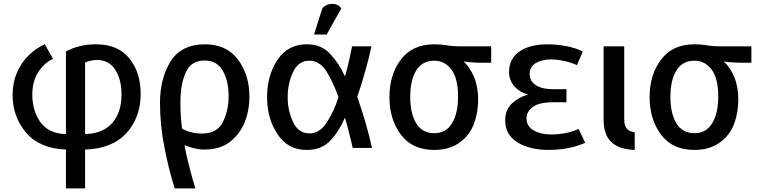

<svg xmlns="http://www.w3.org/2000/svg" viewBox="-20 -785 4037 1019"><path d="M726.6 -287.1Q726.6 -401.4 666 -475.6Q606.4 -549.8 489.3 -549.8Q442.4 -549.8 403.3 -540Q363.3 -530.3 330.1 -511.7Q330.1 -365.2 330.1 -73.2Q237.3 -76.2 194.3 -136.7Q151.4 -198.2 151.4 -282.2Q151.4 -353.5 183.6 -403.3Q216.8 -453.1 261.7 -472.7Q247.1 -499 217.8 -549.8Q142.6 -516.6 94.7 -445.3Q46.9 -374 46.9 -280.3Q46.9 -166 118.2 -81.1Q189.5 2.9 330.1 8.8Q330.1 78.1 330.1 214.8Q355.5 214.8 431.6 214.8Q431.6 163.1 431.6 8.8Q577.1 3.9 652.3 -80.1Q726.6 -163.1 726.6 -287.1ZM625 -283.2Q625 -190.4 577.1 -133.8Q528.3 -76.2 431.6 -73.2Q431.6 -199.2 431.6 -453.1Q445.3 -460 461.9 -462.9Q478.5 -466.8 494.1 -466.8Q558.6 -466.8 591.8 -415Q625 -362.3 625 -283.2Z M1303.7 -273.4Q1303.7 -386.7 1243.2 -468.8Q1182.6 -549.8 1067.4 -549.8Q943.4 -549.8 885.7 -460Q829.1 -369.1 829.1 -239.3Q829.1 -121.1 852.5 -3.9Q875 113.3 907.2 214.8Q943.4 214.8 1016.6 214.8Q1000 161.1 985.4 102.5Q969.7 43.9 959 -14.6Q981.4 -4.9 1009.8 2Q1038.1 8.8 1063.5 8.8Q1145.5 8.8 1198.2 -30.3Q1250 -70.3 1276.4 -130.9Q1290 -163.1 1296.9 -199.2Q1303.7 -235.4 1303.7 -273.4ZM1193.4 -274.4Q1193.4 -199.2 1163.1 -137.7Q1132.8 -76.2 1051.8 -76.2Q1022.5 -76.2 995.1 -83Q966.8 -89.8 946.3 -102.5Q941.4 -135.7 939.5 -170.9Q937.5 -205.1 937.5 -241.2Q937.5 -337.9 965.8 -400.4Q993.2 -463.9 1066.4 -463.9Q1130.9 -463.9 1162.1 -410.2Q1193.4 -355.5 1193.4 -274.4Z M1954.1 0Q1940.4 -63.5 1918.9 -137.7Q1896.5 -212.9 1876 -271.5Q1896.5 -329.1 1917 -402.3Q1938.5 -475.6 1951.2 -539.1Q1917 -539.1 1848.6 -539.1Q1841.8 -504.9 1832 -460.9Q1822.3 -417 1811.5 -381.8Q1810.5 -381.8 1809.6 -381.8Q1779.3 -449.2 1731.4 -500Q1705.1 -528.3 1668 -541Q1640.6 -549.8 1607.4 -549.8Q1507.8 -549.8 1453.1 -467.8Q1397.5 -384.8 1397.5 -269.5Q1397.5 -155.3 1453.1 -72.3Q1507.8 10.7 1607.4 10.7Q1687.5 10.7 1733.4 -39.1Q1779.3 -87.9 1809.6 -158.2Q1810.5 -158.2 1811.5 -158.2Q1822.3 -122.1 1833 -78.1Q1844.7 -34.2 1851.6 0Q1885.7 0 1954.1 0ZM1776.4 -269.5Q1752.9 -194.3 1714.8 -135.7Q1677.7 -77.1 1622.1 -77.1Q1563.5 -77.1 1535.2 -137.7Q1506.8 -198.2 1506.8 -269.5Q1506.8 -341.8 1535.2 -402.3Q1563.5 -462.9 1622.1 -462.9Q1676.8 -462.9 1713.9 -404.3Q1750 -344.7 1776.4 -269.5ZM1791 -739.3Q1784.2 -752.9 1771.5 -758.8Q1758.8 -764.6 1744.1 -764.6Q1728.5 -764.6 1712.9 -757.8Q1698.2 -751 1690.4 -739.3Q1675.8 -693.4 1646.5 -601.6Q1663.1 -601.6 1713.9 -601.6Q1732.4 -636.7 1791 -739.3Z M2586.9 -452.1Q2586.9 -473.6 2586.9 -539.1Q2546.9 -539.1 2426.8 -539.1Q2377.9 -539.1 2349.6 -544.9Q2321.3 -549.8 2284.2 -549.8Q2168.9 -549.8 2108.4 -469.7Q2046.9 -389.6 2046.9 -269.5Q2046.9 -150.4 2108.4 -69.3Q2168.9 10.7 2284.2 10.7Q2327.1 10.7 2361.3 0Q2395.5 -10.7 2421.9 -30.3Q2471.7 -66.4 2495.1 -127Q2517.6 -187.5 2517.6 -255.9Q2517.6 -324.2 2496.1 -376Q2474.6 -426.8 2442.4 -457Q2442.4 -458 2442.4 -459Q2459 -455.1 2483.4 -454.1Q2506.8 -452.1 2531.2 -452.1Q2549.8 -452.1 2586.9 -452.1ZM2411.1 -271.5Q2411.1 -183.6 2378.9 -130.9Q2347.7 -78.1 2284.2 -78.1Q2220.7 -78.1 2188.5 -130.9Q2157.2 -183.6 2157.2 -271.5Q2157.2 -358.4 2188.5 -410.2Q2220.7 -462.9 2284.2 -462.9Q2340.8 -462.9 2376 -416Q2411.1 -368.2 2411.1 -271.5Z M3085.9 -27.3Q3077.1 -45.9 3050.8 -100.6Q3023.4 -87.9 2984.4 -79.1Q2944.3 -71.3 2904.3 -71.3Q2850.6 -71.3 2812.5 -92.8Q2774.4 -114.3 2774.4 -156.2Q2774.4 -193.4 2808.6 -217.8Q2841.8 -242.2 2917 -242.2Q2940.4 -242.2 2986.3 -242.2Q2986.3 -259.8 2986.3 -311.5Q2969.7 -311.5 2919.9 -311.5Q2854.5 -311.5 2822.3 -334Q2791 -355.5 2791 -391.6Q2791 -430.7 2823.2 -450.2Q2856.4 -469.7 2903.3 -469.7Q2938.5 -469.7 2976.6 -460.9Q3014.6 -452.1 3042 -439.5Q3052.7 -462.9 3073.2 -511.7Q3036.1 -530.3 2986.3 -540Q2936.5 -549.8 2885.7 -549.8Q2790 -549.8 2735.4 -510.7Q2681.6 -471.7 2681.6 -403.3Q2681.6 -359.4 2709 -328.1Q2736.3 -295.9 2780.3 -284.2Q2780.3 -283.2 2780.3 -282.2Q2733.4 -269.5 2697.3 -236.3Q2661.1 -202.1 2661.1 -147.5Q2661.1 -69.3 2726.6 -29.3Q2792 10.7 2892.6 10.7Q2944.3 10.7 2996.1 1Q3047.9 -9.8 3085.9 -27.3Z M3348.6 10.7Q3348.6 -12.7 3348.6 -83Q3319.3 -86.9 3306.6 -102.5Q3293 -119.1 3293 -149.4Q3293 -279.3 3293 -539.1Q3265.6 -539.1 3183.6 -539.1Q3183.6 -441.4 3183.6 -149.4Q3183.6 -71.3 3223.6 -32.2Q3264.6 7.8 3348.6 10.7Z M3967.8 -452.1Q3967.8 -473.6 3967.8 -539.1Q3927.7 -539.1 3807.6 -539.1Q3758.8 -539.1 3730.5 -544.9Q3702.1 -549.8 3665 -549.8Q3549.8 -549.8 3489.3 -469.7Q3427.7 -389.6 3427.7 -269.5Q3427.7 -150.4 3489.3 -69.3Q3549.8 10.7 3665 10.7Q3708 10.7 3742.2 0Q3776.4 -10.7 3802.7 -30.3Q3852.5 -66.4 3876 -127Q3898.4 -187.5 3898.4 -255.9Q3898.4 -324.2 3877 -376Q3855.5 -426.8 3823.2 -457Q3823.2 -458 3823.2 -459Q3839.8 -455.1 3864.3 -454.1Q3887.7 -452.1 3912.1 -452.1Q3930.7 -452.1 3967.8 -452.1ZM3792 -271.5Q3792 -183.6 3759.8 -130.9Q3728.5 -78.1 3665 -78.1Q3601.6 -78.1 3569.3 -130.9Q3538.1 -183.6 3538.1 -271.5Q3538.1 -358.4 3569.3 -410.2Q3601.6 -462.9 3665 -462.9Q3721.7 -462.9 3756.8 -416Q3792 -368.2 3792 -271.5Z"/></svg>

Font: DaxlinePro-Medium
Style: Medium
Weight: 400
Designer: Hans Reichel
Version: Version 7.502; 2006